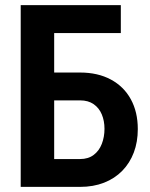

<svg xmlns="http://www.w3.org/2000/svg" viewBox="-20 -731 587 751"><path d="M452.6 -710.9V-601.6H191.4V0H61V-710.9ZM151.4 -447.3H293Q362.8 -447.3 413.6 -419.9Q464.4 -392.6 491.7 -342.8Q519 -293 519 -226.1Q519 -175.8 503.4 -134.5Q487.8 -93.3 458.3 -63Q428.7 -32.7 387 -16.4Q345.2 0 293 0H61V-710.9H191.9V-108.9H293Q325.2 -108.9 346.4 -125Q367.7 -141.1 378.2 -168.2Q388.7 -195.3 388.7 -227.1Q388.7 -258.3 378.2 -283.4Q367.7 -308.6 346.4 -323.5Q325.2 -338.4 293 -338.4H151.4Z"/></svg>

Font: Roboto Condensed SemiBold
Style: Regular
Weight: 600
Designer: Christian Robertson
Foundry: Google
Version: Version 3.008; 2023